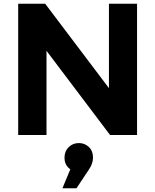

<svg xmlns="http://www.w3.org/2000/svg" viewBox="-20 -720 828 1024"><path d="M77 0V-700H221L561 -250V-700H711V0H567L228 -449V0ZM313 284 355 183Q324 161 324 121Q324 87 346 65Q368 43 401 43Q432 43 454 64Q476 85 476 120Q476 152 455 183L388 284Z"/></svg>

Font: Trueno
Style: SBd
Weight: 600
Designer: Julieta Ulanovsky
Foundry: Julieta Ulanovsky
Version: Version 3.001b